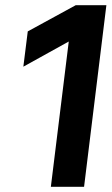

<svg xmlns="http://www.w3.org/2000/svg" viewBox="-20 -720 430 740"><path d="M245 -560 70 -463 87 -599 272 -700H390L304 0H176Z"/></svg>

Font: Haskoy Bold
Style: Italic
Weight: 700
Designer: Ertekin Erdin
Foundry: Ertekin Erdin
Version: Version 2.000; ttfautohint (v1.8.4.7-5d5b)